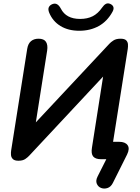

<svg xmlns="http://www.w3.org/2000/svg" viewBox="-20 -942 828 1136"><path d="M449 -760Q384 -760 338 -788Q292 -816 271 -867Q263 -887 269 -899.5Q275 -912 291 -918Q320 -929 340 -891Q371 -830 454 -830Q497 -830 528.5 -846Q560 -862 584 -897Q595 -913 606.5 -919Q618 -925 632 -919Q646 -913 650.5 -901.5Q655 -890 646 -873Q615 -816 564.5 -788Q514 -760 449 -760ZM648 140Q636 164 616 170.5Q596 177 578 170Q560 163 552.5 144.5Q545 126 558 101L609 0H578Q545 0 531.5 -16Q518 -32 524 -68L590 -489L153 -21Q145 -12 130 -1.5Q115 9 89 9Q66 9 56 -1Q46 -11 45 -25.5Q44 -40 46 -52L141 -653Q146 -684 163.5 -698.5Q181 -713 208 -713Q240 -713 252 -694.5Q264 -676 259 -643L192 -218L627 -683Q635 -692 651 -702.5Q667 -713 693 -713Q717 -713 726.5 -703.5Q736 -694 737 -680.5Q738 -667 736 -653L649 -103H685Q721 -103 735 -83Q749 -63 732 -28Z"/></svg>

Font: Nunito
Style: Bold Italic
Weight: 700
Italic angle: -9°
Designer: Vernon Adams
Foundry: Vernon Adams
Version: Version 3.601; ttfautohint (v1.8.2.53-6de2)